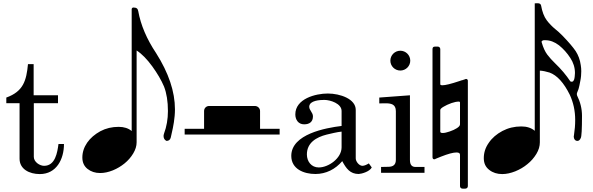

<svg xmlns="http://www.w3.org/2000/svg" viewBox="-20 -1043 3579 1159"><path d="M98.1 -419.9V-85C98.1 -22 157.2 7.8 220.2 7.8C320.8 7.8 366.2 -82 366.2 -173.8H333C326.2 -123 314 -42 246.1 -42C220.2 -42 184.1 -64.9 184.1 -96.2V-419.9H330.1V-467.8H183.1V-655.8H148.9C139.2 -556.2 121.1 -491.2 18.1 -454.1V-419.9Z M584.5 1.5C608.9 1.5 634.3 -3.9 661.1 -14.6C687.5 -25.4 710.9 -39.6 731.9 -56.6C752.9 -73.7 770.5 -93.8 784.2 -116.7C797.9 -139.6 804.7 -161.6 804.7 -184.1V-738.3C836.4 -717.8 867.7 -685.5 899.4 -642.1C929.7 -600.1 953.6 -559.6 970.2 -520.5C985.8 -480.5 993.7 -430.7 993.7 -372.6C993.7 -324.2 985.8 -278.8 970.2 -236.8C968.3 -231 967.3 -226.1 967.3 -222.2C967.3 -208.5 973.1 -198.2 984.9 -192.4C998.5 -192.4 1007.3 -199.2 1010.7 -212.4L1016.6 -238.8C1025.4 -275.9 1036.1 -329.6 1036.1 -382.8C1036.1 -489.7 998 -603 922.4 -722.2C865.7 -807.1 829.6 -892.1 814.5 -975.6C812 -991.2 803.7 -997.6 785.2 -997.6C779.8 -997.6 775.9 -994.1 774.9 -988.3V-252C755.4 -268.6 729 -277.3 696.3 -277.3C655.8 -277.3 619.1 -268.6 585.9 -251C552.2 -232.4 525.9 -210 506.3 -182.1C486.8 -153.8 477.1 -123.5 477.1 -91.8C477.1 -62.5 487.8 -39.6 508.3 -23.4C529.3 -6.8 554.7 1.5 584.5 1.5Z M1549.8 -265.6V-372.6C1549.8 -390.1 1535.6 -403.3 1518.1 -403.3H1242.7C1225.1 -403.3 1211.9 -390.1 1211.9 -372.6V-265.6H1094.7V-231H1668V-265.6Z M1738.3 -102.1C1738.3 -22 1814.9 7.3 1883.8 7.3C1947.8 7.3 2003.9 -21 2045.9 -70.3C2069.8 -25.9 2093.3 7.3 2145.5 7.3C2164.1 6.3 2211.4 -7.3 2224.1 -32.2L2206.5 -56.6C2195.3 -49.8 2179.7 -42 2168 -42C2147.5 -42 2127.4 -68.4 2127.4 -86.9V-379.9C2127.4 -445.8 2033.2 -478.5 1958.5 -478.5C1884.8 -478.5 1762.7 -446.8 1762.7 -352.5C1762.7 -320.3 1780.8 -292.5 1815.9 -292.5C1847.7 -292.5 1869.1 -307.1 1869.1 -340.8C1869.1 -363.8 1846.7 -377.4 1846.7 -398.4V-399.9C1848.6 -437 1912.1 -439.9 1938 -439.9C1973.1 -439.9 2042 -418.5 2042 -373V-282.7C1945.8 -271 1738.3 -233.4 1738.3 -102.1ZM1832.5 -110.8C1832.5 -181.6 1889.6 -214.8 1951.7 -230.5C1972.2 -235.4 2017.6 -246.6 2042 -248.5V-153.8C2042 -87.9 1963.4 -32.2 1904.3 -32.2C1859.4 -32.2 1832.5 -68.4 1832.5 -110.8Z M2280.3 -35.2V0H2542.5V-35.2H2488.3C2467.3 -35.2 2454.6 -46.9 2454.6 -77.1V-467.8L2269.5 -454.1V-418.9H2275.4C2285.6 -418.9 2296.4 -419.4 2306.6 -419.4C2339.8 -419.4 2369.6 -414.6 2369.6 -372.1V-78.1C2369.6 -46.9 2351.6 -36.1 2323.2 -36.1ZM2336.4 -676.8C2336.4 -644 2363.3 -617.2 2396.5 -617.2C2429.7 -617.2 2456.5 -644 2456.5 -676.8C2456.5 -710 2429.7 -736.8 2396.5 -736.8C2363.3 -736.8 2336.4 -710 2336.4 -676.8Z M2788.6 95.7C2796.9 95.7 2804.2 89.8 2804.2 80.6V-556.2C2804.2 -562 2799.3 -566.4 2793.5 -566.4C2791 -566.4 2789.6 -565.9 2788.6 -564.9L2769.5 -558.6C2765.6 -558.6 2765.6 -557.6 2765.1 -557.6C2764.6 -557.6 2760.3 -556.2 2752 -553.2C2702.1 -536.6 2668.5 -528.3 2650.4 -528.3C2642.1 -528.3 2637.7 -530.3 2637.7 -534.7V-746.6C2637.7 -755.9 2630.4 -761.7 2622.6 -761.7H2606C2595.7 -761.7 2590.8 -756.8 2590.8 -746.6V-93.3C2591.3 -85.9 2594.7 -81.5 2600.6 -81.5C2605 -81.5 2608.4 -82.5 2609.9 -84.5C2616.2 -87.4 2627 -91.8 2642.6 -97.7C2683.6 -113.8 2714.8 -122.6 2735.4 -122.6C2750 -122.6 2756.8 -118.2 2756.8 -108.4V80.6C2756.8 89.8 2763.7 95.7 2772.5 95.7ZM2652.8 -240.2C2643.1 -240.2 2637.7 -242.7 2637.7 -248V-378.9C2637.7 -384.8 2645 -391.6 2658.7 -399.4C2670.9 -406.7 2686.5 -414.1 2705.6 -420.9C2722.7 -426.8 2737.3 -429.7 2749 -429.7C2754.4 -429.7 2756.8 -427.7 2756.8 -423.3V-292.5C2756.8 -285.2 2750.5 -276.9 2737.3 -269C2726.1 -261.7 2711.4 -254.9 2693.4 -249C2676.8 -243.2 2663.1 -240.2 2652.8 -240.2Z M3011.7 7.8C3036.6 7.8 3063 2 3090.3 -8.8C3117.7 -20 3142.1 -34.2 3163.6 -52.2C3185.1 -69.3 3203.1 -89.8 3217.8 -113.8C3231.9 -137.2 3238.8 -160.6 3238.8 -183.6V-616.7C3257.3 -615.7 3276.9 -611.3 3297.4 -605C3342.8 -588.4 3383.3 -543.9 3419.4 -471.2C3440.9 -424.8 3452.1 -374.5 3452.1 -318.8C3452.1 -288.6 3449.7 -258.3 3444.8 -227.5C3443.8 -224.6 3443.4 -221.7 3443.4 -218.8C3443.4 -204.1 3451.7 -192.4 3465.8 -192.4C3473.6 -192.4 3481 -198.2 3485.8 -210C3490.7 -218.8 3493.2 -263.2 3493.2 -343.8C3493.2 -387.2 3482.9 -427.7 3463.4 -466.8L3461.9 -475.6L3463.4 -482.9C3464.8 -486.8 3467.8 -494.1 3472.2 -505.4C3475.6 -516.6 3479 -532.7 3482.9 -553.7C3487.3 -574.2 3488.8 -594.2 3488.8 -612.8C3488.8 -626 3487.8 -638.2 3485.8 -649.4C3481.4 -682.1 3470.7 -710.4 3455.1 -734.4C3439 -758.3 3412.6 -789.1 3376 -827.1C3359.4 -844.2 3344.7 -856.9 3332.5 -866.7C3313.5 -882.3 3295.4 -900.4 3279.8 -921.4C3264.2 -942.4 3252.9 -972.2 3246.1 -1010.3C3244.1 -1019 3237.3 -1023.4 3225.6 -1023.4L3208 -1022.9V-253.4C3187.5 -271 3160.2 -279.8 3127 -279.8C3085 -279.8 3047.4 -270.5 3012.7 -252.4C2978 -233.9 2950.2 -210 2930.7 -181.2C2910.2 -152.3 2900.4 -121.6 2900.4 -88.4C2900.4 -57.6 2911.1 -34.7 2933.1 -17.6C2954.6 -0.5 2981 7.8 3011.7 7.8ZM3428.7 -549.8C3425.8 -549.8 3423.8 -550.8 3421.9 -553.2C3397.9 -589.4 3367.7 -625.5 3329.6 -662.1C3313 -677.7 3297.9 -694.8 3283.2 -713.9C3270 -731.9 3258.8 -755.9 3250 -787.1C3249.5 -787.6 3249 -788.6 3249 -790.5C3249 -794.9 3256.3 -800.3 3263.2 -800.3H3271.5C3300.3 -800.3 3327.6 -790 3354.5 -769.5C3380.4 -748.5 3403.8 -722.7 3422.9 -692.9C3440.9 -665.5 3450.7 -635.3 3450.7 -602.1C3450.7 -597.2 3449.7 -590.3 3449.2 -581.5C3448.7 -579.1 3448.2 -576.2 3448.2 -574.2C3447.8 -567.9 3445.8 -561.5 3441.9 -555.7C3439.9 -551.3 3436 -549.8 3428.7 -549.8Z"/></svg>

Font: MusGlyphs
Style: Regular
Weight: 400
Version: Version 2.1